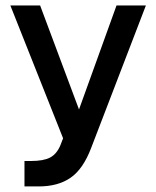

<svg xmlns="http://www.w3.org/2000/svg" viewBox="-20 -520 574 706"><path d="M70 72H94Q139.5 72 163.8 59.5Q188 47 201.5 15.5L212 -11.5L18 -500H127.5L270.5 -117.5L408.5 -500H516.5L315 24.5Q285.5 102 239.2 133.8Q193 165.5 122.5 165.5H70Z"/></svg>

Font: Overused Grotesk Medium
Style: Regular
Weight: 525
Version: Version 0.004